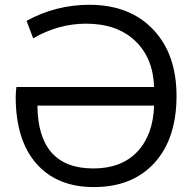

<svg xmlns="http://www.w3.org/2000/svg" viewBox="-20 -762 785 794"><path d="M617.2 -402.3Q613.3 -522.5 538.6 -593.3Q463.9 -664.1 335.9 -664.1Q221.7 -664.1 117.2 -603.5L89.8 -675.8Q210.9 -742.2 349.6 -742.2Q515.6 -742.2 612.8 -640.6Q710 -539.1 710 -365.2Q710 -188.5 618.7 -88.4Q527.3 11.7 368.2 11.7Q215.8 11.7 130.4 -85.4Q44.9 -182.6 44.9 -362.3Q44.9 -377.9 47.9 -402.3ZM617.2 -325.2H134.8Q135.7 -196.3 193.4 -130.9Q251 -65.4 366.2 -65.4Q482.4 -65.4 547.9 -134.8Q613.3 -204.1 617.2 -325.2Z"/></svg>

Font: Gen Shin Gothic Regular
Style: Regular
Weight: 400
Designer: [Source Han Sans]
Ryoko NISHIZUKA  (kana & ideographs); Paul D. Hunt (Latin, Greek & Cyrillic); Wenlong ZHANG  (bopomofo
Version: Version 1.002.20150607